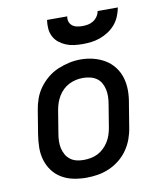

<svg xmlns="http://www.w3.org/2000/svg" viewBox="-84 -820 769 897"><g transform="rotate(-10 300.0 -371.0)"><path d="M254 8Q223 8 193 2Q163 -4 137.5 -19Q112 -34 94.5 -57.5Q77 -81 68.5 -109.5Q60 -138 60.5 -169Q61 -200 66 -231L84 -341Q88 -368 97.5 -395Q107 -422 124 -445.5Q141 -469 164 -488Q187 -507 213.5 -518Q240 -529 267 -535Q294 -541 322 -541Q353 -541 382.5 -533.5Q412 -526 437 -511Q462 -496 480 -472.5Q498 -449 506.5 -420.5Q515 -392 515 -361Q515 -330 509 -299L491 -189Q487 -162 477.5 -135.5Q468 -109 451.5 -85Q435 -61 412 -42.5Q389 -24 362.5 -12.5Q336 -1 308.5 3.5Q281 8 254 8ZM255 -76Q272 -76 289 -79Q306 -82 322 -90Q338 -98 351 -110.5Q364 -123 373.5 -138Q383 -153 388.5 -169.5Q394 -186 397 -203L415 -313Q418 -330 418.5 -347.5Q419 -365 415.5 -381.5Q412 -398 404 -412.5Q396 -427 382.5 -436.5Q369 -446 352 -450Q335 -454 318 -454Q301 -454 284.5 -450.5Q268 -447 252 -439Q236 -431 223 -418.5Q210 -406 201 -391Q192 -376 186.5 -360Q181 -344 178 -327L160 -217Q157 -200 156.5 -182.5Q156 -165 159.5 -149Q163 -133 171 -118.5Q179 -104 192 -94Q205 -84 221.5 -80Q238 -76 255 -76Q255 -76 255 -76Q255 -76 255 -76ZM345 -610Q324 -610 304 -612.5Q284 -615 266 -622.5Q248 -630 233 -642Q218 -654 209 -671.5Q200 -689 198.5 -709.5Q197 -730 200 -750H296Q293 -737 297 -725Q301 -713 310.5 -705.5Q320 -698 333 -695.5Q346 -693 358 -693Q372 -693 385 -695.5Q398 -698 410 -705.5Q422 -713 430 -725Q438 -737 440 -750H536Q532 -729 523.5 -708.5Q515 -688 501 -671.5Q487 -655 468 -642.5Q449 -630 428 -622.5Q407 -615 386 -612.5Q365 -610 345 -610Z"/></g></svg>

Font: Iosevka Slab MdExObl
Style: Regular
Weight: 500
Width: 7
Italic angle: -9°
Monospace: yes
Designer: Belleve Invis
Foundry: Belleve Invis
Version: Version 11.1.1; ttfautohint (v1.8.3)